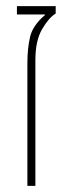

<svg xmlns="http://www.w3.org/2000/svg" viewBox="-20 -604 211 624"><path d="M69 0V-398Q69 -448 78 -485Q87 -522 126 -555V-557H35V-584H161V-560Q139 -547 117 -509.5Q95 -472 95 -409V0Z"/></svg>

Font: Noto Sans Hebrew ExtraCondensed Thin
Style: Regular
Weight: 100
Width: 2
Designer: Monotype Design Team
Foundry: Monotype Imaging Inc.
Version: Version 2.004; ttfautohint (v1.8.4.7-5d5b)